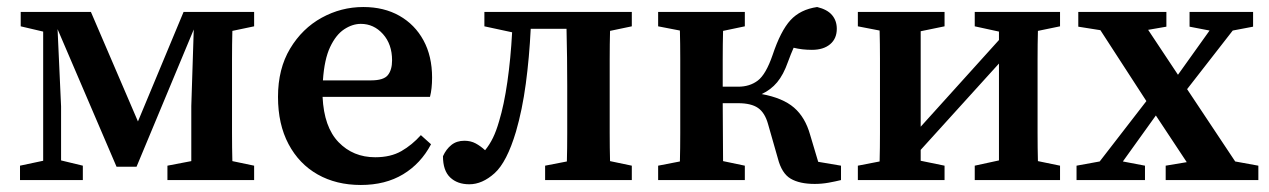

<svg xmlns="http://www.w3.org/2000/svg" viewBox="-20 -513 3615 547"><path d="M37 0V-41L103 -55V-423L39 -438V-479H239L373 -167L503 -479H704V-438L642 -425Q641 -388 641 -345Q641 -302 641 -269V-210Q641 -177 641 -134Q641 -91 642 -54L704 -41V0H457V-41L525 -54V-211L532 -429L369 -38H312L144 -430L154 -210V-56L216 -41V0Z M1008 -445Q984 -445 960.5 -429.5Q937 -414 920.5 -379Q904 -344 900 -284H1037Q1073 -284 1085 -299Q1097 -314 1097 -341Q1097 -387 1071 -416Q1045 -445 1008 -445ZM1008 14Q938 14 885 -16Q832 -46 802 -102.5Q772 -159 772 -237Q772 -317 806.5 -374.5Q841 -432 896.5 -462.5Q952 -493 1015 -493Q1074 -493 1118 -468Q1162 -443 1186.5 -398Q1211 -353 1211 -292Q1211 -260 1205 -237H899Q903 -151 944.5 -108Q986 -65 1049 -65Q1093 -65 1123.5 -82.5Q1154 -100 1179 -128L1208 -102Q1179 -47 1128.5 -16.5Q1078 14 1008 14Z M1317 12Q1283 12 1262.5 -7.5Q1242 -27 1242 -68Q1251 -88 1266 -100Q1281 -112 1303 -112Q1321 -112 1335 -104.5Q1349 -97 1362 -85Q1375 -101 1384.5 -120.5Q1394 -140 1402 -168Q1416 -214 1425.5 -280Q1435 -346 1439 -421L1360 -438V-479H1780V-438L1718 -425Q1717 -388 1717 -345Q1717 -302 1717 -269V-210Q1717 -177 1717 -134Q1717 -91 1718 -54L1780 -41V0H1533V-41L1595 -53Q1596 -90 1596 -133.5Q1596 -177 1596 -210V-269Q1596 -304 1595.5 -349Q1595 -394 1594 -431H1492Q1488 -349 1478 -274.5Q1468 -200 1450 -138Q1424 -51 1389 -19.5Q1354 12 1317 12Z M2196 -62 2168 -160Q2159 -192 2139.5 -205.5Q2120 -219 2083 -219H2039Q2039 -179 2039.5 -134.5Q2040 -90 2040 -54L2102 -41V0H1855V-41L1917 -53Q1918 -90 1918 -133.5Q1918 -177 1918 -210V-269Q1918 -302 1918 -345.5Q1918 -389 1917 -426L1855 -438V-479H2102V-438L2040 -425Q2039 -388 2039 -344Q2039 -300 2039 -266H2083Q2116 -266 2139 -283.5Q2162 -301 2181 -356Q2204 -425 2232 -455.5Q2260 -486 2308 -493Q2337 -486 2350.5 -470Q2364 -454 2364 -431Q2364 -403 2345 -387Q2326 -371 2293 -371Q2265 -371 2241 -377Q2237 -368 2233 -358Q2229 -348 2225 -337Q2212 -300 2194 -278.5Q2176 -257 2150 -245Q2210 -234 2242 -206.5Q2274 -179 2288 -129L2311 -52L2376 -41V0Q2360 4 2340.5 7.5Q2321 11 2301 11Q2258 11 2232.5 -4Q2207 -19 2196 -62Z M2757 -438V-479H3000V-438L2937 -425Q2936 -388 2936 -345Q2936 -302 2936 -269V-210Q2936 -177 2936 -134Q2936 -91 2937 -54L3000 -41V0H2757V-41L2826 -56V-332L2603 -86V-55L2671 -41V0H2424V-41L2486 -53Q2487 -91 2487 -134Q2487 -177 2487 -210V-269Q2487 -302 2487 -345.5Q2487 -389 2486 -426L2424 -438V-479H2671V-438L2603 -424V-152L2826 -399V-423Z M3369 -437V-479H3550V-437L3492 -426L3362 -259L3499 -53L3565 -41V0H3301V-41L3361 -51L3273 -184L3179 -53L3242 -41V0H3047V-41L3113 -53L3246 -225L3115 -427L3052 -437V-479H3303V-437L3251 -428L3336 -300L3426 -426Z"/></svg>

Font: Source Serif Pro Semibold
Style: Regular
Weight: 600
Designer: Frank Grießhammer
Foundry: Adobe Systems Incorporated
Version: Version 3.000;hotconv 1.0.109;makeotfexe 2.5.65596